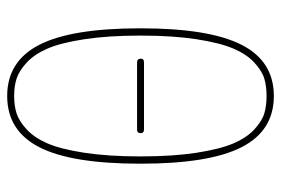

<svg xmlns="http://www.w3.org/2000/svg" viewBox="-145 -635 790 540"><g transform="rotate(90 250.0 -365.0)"><path d="M344.7 -355.5H155.3Q145.5 -355.5 145 -365.2Q144.5 -375 155.3 -375H344.7Q354.5 -375 354.5 -365.2Q354.5 -355.5 344.7 -355.5ZM298.8 -713.4Q277.3 -719.7 250 -719.7Q222.7 -719.7 201.2 -713.4Q179.7 -707 156.2 -685.5Q132.8 -664.1 116.7 -626.5Q100.6 -588.9 90.3 -522.5Q80.1 -456.1 80.1 -365.2Q80.1 -274.4 90.3 -207.5Q100.6 -140.6 116.7 -103.5Q132.8 -66.4 156.2 -44.9Q179.7 -23.4 201.2 -16.6Q222.7 -9.8 250 -9.8Q277.3 -9.8 298.8 -16.6Q320.3 -23.4 343.8 -44.9Q367.2 -66.4 383.3 -103.5Q399.4 -140.6 409.7 -207.5Q419.9 -274.4 419.9 -365.2Q419.9 -456.1 409.7 -522.5Q399.4 -588.9 383.3 -626.5Q367.2 -664.1 343.8 -685.5Q320.3 -707 298.8 -713.4ZM394 -80.6Q347.7 9.8 250 9.8Q152.3 9.8 106 -80.6Q59.6 -170.9 59.6 -364.7Q59.6 -558.6 106 -649.4Q152.3 -740.2 250 -740.2Q347.7 -740.2 394 -649.4Q440.4 -558.6 440.4 -364.7Q440.4 -170.9 394 -80.6Z"/></g></svg>

Font: Rounded Mgen+ 1m thin
Style: Regular
Weight: 100
Designer: [Source Han Sans]
Ryoko NISHIZUKA  (kana & ideographs); Paul D. Hunt (Latin, Greek & Cyrillic); Wenlong ZHANG  (bopomofo
Version: Version 1.059.20150602